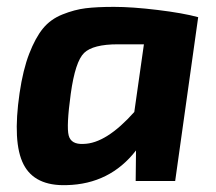

<svg xmlns="http://www.w3.org/2000/svg" viewBox="-20 -527 630 559"><path d="M490 0H375L376 -89Q300 9 174 12Q81 15 48.5 -48.5Q16 -112 37 -256Q47 -324 65 -370.5Q83 -417 105 -444Q127 -471 162 -485Q197 -499 229.5 -503Q262 -507 312 -507Q365 -507 439 -498Q513 -489 557 -477ZM399 -398H323Q251 -398 225 -373Q199 -348 186 -254Q173 -159 180 -132.5Q187 -106 223 -108Q289 -109 371 -201Z"/></svg>

Font: Exo 2.0
Style: Bold Italic
Weight: 700
Italic angle: -8°
Designer: Natanael Gama
Version: Version 1.001;PS 001.001;hotconv 1.0.70;makeotf.lib2.5.58329